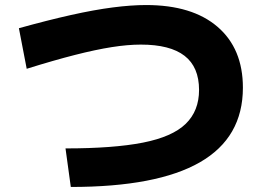

<svg xmlns="http://www.w3.org/2000/svg" viewBox="-20 -735 1040 762"><path d="M240 -146Q431 -146 547.5 -169Q664 -192 717 -243.5Q770 -295 770 -378Q770 -469 712.5 -513.5Q655 -558 539 -558Q487 -558 423.5 -548Q360 -538 277.5 -517Q195 -496 86 -462L55 -623Q170 -655 262 -675.5Q354 -696 427.5 -705.5Q501 -715 560 -715Q743 -715 843.5 -628.5Q944 -542 944 -387Q944 -189 773.5 -91Q603 7 261 7Z"/></svg>

Font: M PLUS 2 Thin ExtraBold
Style: Regular
Weight: 800
Version: Version 1.001